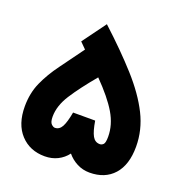

<svg xmlns="http://www.w3.org/2000/svg" viewBox="-124 -789 855 898"><g transform="rotate(20 304.0 -340.0)"><path d="M256.8 -680.2Q359.4 -585.9 431.9 -505.1Q504.4 -424.3 542.7 -347.7Q581.1 -271 581.1 -188Q581.1 -97.7 537.4 -48.8Q493.7 0 417 0Q383.3 0 354.5 -14.9Q325.7 -29.8 305.7 -54.2Q286.6 -28.8 258.1 -14.4Q229.5 0 193.8 0Q119.6 0 73.5 -49.8Q27.3 -99.6 27.3 -188Q27.3 -254.4 51.5 -308.3Q75.7 -362.3 115.2 -415.8Q154.8 -469.2 201.2 -533.7L171.4 -563.5ZM193.4 -141.6Q215.3 -141.6 227.8 -164.1Q240.2 -186.5 249.5 -237.8H359.4Q367.7 -187 380.4 -164.3Q393.1 -141.6 417 -141.6Q426.8 -141.6 434.6 -149.4Q442.4 -157.2 442.4 -187.5Q442.4 -246.6 408.7 -303.5Q375 -360.4 303.7 -432.6Q238.8 -355 202.4 -298.1Q166 -241.2 166 -187.5Q166 -160.2 175.8 -150.9Q185.5 -141.6 193.4 -141.6Z"/></g></svg>

Font: Vazir Black WOL
Style: Black-WOL
Weight: 900
Designer: Saber Rastikerdar
Foundry: Saber Rastikerdar
Version: Version 30.0.0